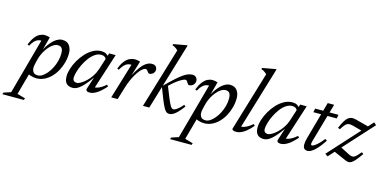

<svg xmlns="http://www.w3.org/2000/svg" viewBox="-175 -1203 3919 1950"><g transform="rotate(15 1784.0 -228.0)"><path d="M154.5 -143Q148.5 -119.5 147 -106.2Q145.5 -93 145.5 -86Q145.5 -60 159.5 -41.2Q173.5 -22.5 208 -22.5Q230.5 -22.5 254.8 -38Q279 -53.5 301.8 -80.8Q324.5 -108 342.5 -143Q360.5 -178 371.2 -217.8Q382 -257.5 382 -298Q382 -335.5 369 -353.8Q356 -372 326.5 -372Q307.5 -372 287.5 -361Q267.5 -350 248.5 -331Q229.5 -312 212.8 -287.5Q196 -263 183.8 -236Q171.5 -209 164.5 -182.5ZM88.5 -36.5H126.5L58 212L143 236.5L136 255H-90L-83 236.5L-8.5 212L152 -373Q151.5 -373 150.8 -373Q150 -373 149 -373Q131 -373 113.8 -366Q96.5 -359 79.5 -341.2Q62.5 -323.5 45 -291L27 -298.5Q47.5 -351.5 71.2 -381.5Q95 -411.5 120.8 -424Q146.5 -436.5 172.5 -436.5Q186 -436.5 199.8 -433.8Q213.5 -431 226.5 -427L179.5 -251L176 -266Q206.5 -325.5 237.8 -363Q269 -400.5 299.2 -418.2Q329.5 -436 356 -436Q409.5 -436 433 -401.2Q456.5 -366.5 456.5 -321.5Q456.5 -272 443.8 -224Q431 -176 408 -133.8Q385 -91.5 353.2 -59.2Q321.5 -27 282.8 -8.5Q244 10 201 10Q170.5 10 137.5 -1Q104.5 -12 88.5 -36.5Z M724.5 -22.5 776.5 -183.5H789.5Q752 -128 722 -90.8Q692 -53.5 667.2 -31.8Q642.5 -10 621.8 -0.8Q601 8.5 581.5 8.5Q554.5 8.5 534.5 -1.5Q514.5 -11.5 503.5 -33.2Q492.5 -55 492.5 -90Q492.5 -127.5 507 -172.8Q521.5 -218 547.2 -262.8Q573 -307.5 607.8 -345Q642.5 -382.5 683.8 -405Q725 -427.5 769.5 -427.5Q798.5 -427.5 817.2 -417.5Q836 -407.5 851.5 -387L831.5 -360Q827.5 -372 814 -381.8Q800.5 -391.5 779 -391.5Q743 -391.5 711 -369Q679 -346.5 652.5 -310.5Q626 -274.5 606.8 -233.8Q587.5 -193 577 -155.8Q566.5 -118.5 566.5 -94Q566.5 -72.5 578.5 -62Q590.5 -51.5 609 -51.5Q625.5 -51.5 651 -66Q676.5 -80.5 704 -106.2Q731.5 -132 755.2 -167.2Q779 -202.5 792.5 -243.5L851 -426H911.5H919L793.5 -35.5L785 -54.5Q801.5 -52 822.8 -58.5Q844 -65 867.2 -79.2Q890.5 -93.5 912.5 -113.5L926.5 -97.5Q872.5 -37.5 833.2 -13.8Q794 10 760.5 10Q739 10 729.2 1Q719.5 -8 724.5 -22.5Z M1099.5 -373Q1097.5 -373 1095.8 -373Q1094 -373 1092 -373Q1074 -373 1057 -366Q1040 -359 1023 -341.2Q1006 -323.5 988 -291L970 -298.5Q990.5 -351.5 1014.8 -381.2Q1039 -411 1066 -423.2Q1093 -435.5 1120 -435.5Q1129.5 -435.5 1138.8 -434.2Q1148 -433 1157.2 -431Q1166.5 -429 1175.5 -426L1124 -258.5H1121.5Q1152.5 -319.5 1181.5 -358.8Q1210.5 -398 1239.5 -417Q1268.5 -436 1298.5 -436Q1327 -436 1340.2 -422.2Q1353.5 -408.5 1353.5 -387Q1353.5 -371 1345.5 -358.5Q1337.5 -346 1324.5 -339Q1311.5 -332 1296 -332Q1292 -332 1287.5 -335.8Q1283 -339.5 1276.5 -349Q1270 -359 1264 -364Q1258 -369 1250 -369Q1237.5 -369 1221.8 -357.2Q1206 -345.5 1189 -324.2Q1172 -303 1155 -273.8Q1138 -244.5 1122.5 -209.2Q1107 -174 1095 -134.5L1054 0H986.5Z M1600 -709.5 1386.5 0H1320L1511 -634.5Q1502 -643 1493.5 -649.8Q1485 -656.5 1474.8 -662.2Q1464.5 -668 1450 -673L1454 -685.5L1588.5 -709.5ZM1455.5 -238 1458 -246Q1517 -304.5 1558.2 -341.8Q1599.5 -379 1629 -399.5Q1658.5 -420 1681.5 -428Q1704.5 -436 1726.5 -436Q1750.5 -436 1764.5 -420.5Q1778.5 -405 1778.5 -384Q1778.5 -366.5 1770 -353Q1761.5 -339.5 1747.8 -331.8Q1734 -324 1717 -324Q1710.5 -324 1705.8 -329.2Q1701 -334.5 1694 -346.5Q1687.5 -358.5 1682 -363.2Q1676.5 -368 1669.5 -368Q1658 -368 1638 -358Q1618 -348 1593.5 -330.8Q1569 -313.5 1543.5 -291Q1518 -268.5 1495.5 -243.5L1509 -271.5Q1539 -193.5 1558.2 -148Q1577.5 -102.5 1589.2 -80.8Q1601 -59 1609.5 -52.5Q1618 -46 1626.5 -46Q1637 -46 1652.8 -55.2Q1668.5 -64.5 1686.8 -81Q1705 -97.5 1722.5 -119L1738.5 -104.5Q1707 -62.5 1682.5 -37.5Q1658 -12.5 1637.5 -1.2Q1617 10 1597 10Q1582 10 1569.5 2.2Q1557 -5.5 1542.5 -30.2Q1528 -55 1507.5 -104.5Q1487 -154 1455.5 -238Z M1918 -143Q1912 -119.5 1910.5 -106.2Q1909 -93 1909 -86Q1909 -60 1923 -41.2Q1937 -22.5 1971.5 -22.5Q1994 -22.5 2018.2 -38Q2042.5 -53.5 2065.2 -80.8Q2088 -108 2106 -143Q2124 -178 2134.8 -217.8Q2145.5 -257.5 2145.5 -298Q2145.5 -335.5 2132.5 -353.8Q2119.5 -372 2090 -372Q2071 -372 2051 -361Q2031 -350 2012 -331Q1993 -312 1976.2 -287.5Q1959.5 -263 1947.2 -236Q1935 -209 1928 -182.5ZM1852 -36.5H1890L1821.5 212L1906.5 236.5L1899.5 255H1673.5L1680.5 236.5L1755 212L1915.5 -373Q1915 -373 1914.2 -373Q1913.5 -373 1912.5 -373Q1894.5 -373 1877.2 -366Q1860 -359 1843 -341.2Q1826 -323.5 1808.5 -291L1790.5 -298.5Q1811 -351.5 1834.8 -381.5Q1858.5 -411.5 1884.2 -424Q1910 -436.5 1936 -436.5Q1949.5 -436.5 1963.2 -433.8Q1977 -431 1990 -427L1943 -251L1939.5 -266Q1970 -325.5 2001.2 -363Q2032.5 -400.5 2062.8 -418.2Q2093 -436 2119.5 -436Q2173 -436 2196.5 -401.2Q2220 -366.5 2220 -321.5Q2220 -272 2207.2 -224Q2194.5 -176 2171.5 -133.8Q2148.5 -91.5 2116.8 -59.2Q2085 -27 2046.2 -8.5Q2007.5 10 1964.5 10Q1934 10 1901 -1Q1868 -12 1852 -36.5Z M2446 -634Q2437 -642.5 2428.5 -649.2Q2420 -656 2409.8 -661.8Q2399.5 -667.5 2385 -672.5L2389 -685L2523.5 -709.5H2535L2333.5 -40.5L2327.5 -54.5Q2344 -52.5 2365.2 -59Q2386.5 -65.5 2409.8 -79.5Q2433 -93.5 2455 -113.5L2469 -97.5Q2434 -56.5 2404.5 -33Q2375 -9.5 2350.2 0.2Q2325.5 10 2303 10Q2279.5 10 2267.8 3.5Q2256 -3 2260.5 -17.5Z M2733 -22.5 2785 -183.5H2798Q2760.5 -128 2730.5 -90.8Q2700.5 -53.5 2675.8 -31.8Q2651 -10 2630.2 -0.8Q2609.5 8.5 2590 8.5Q2563 8.5 2543 -1.5Q2523 -11.5 2512 -33.2Q2501 -55 2501 -90Q2501 -127.5 2515.5 -172.8Q2530 -218 2555.8 -262.8Q2581.5 -307.5 2616.2 -345Q2651 -382.5 2692.2 -405Q2733.5 -427.5 2778 -427.5Q2807 -427.5 2825.8 -417.5Q2844.5 -407.5 2860 -387L2840 -360Q2836 -372 2822.5 -381.8Q2809 -391.5 2787.5 -391.5Q2751.5 -391.5 2719.5 -369Q2687.5 -346.5 2661 -310.5Q2634.5 -274.5 2615.2 -233.8Q2596 -193 2585.5 -155.8Q2575 -118.5 2575 -94Q2575 -72.5 2587 -62Q2599 -51.5 2617.5 -51.5Q2634 -51.5 2659.5 -66Q2685 -80.5 2712.5 -106.2Q2740 -132 2763.8 -167.2Q2787.5 -202.5 2801 -243.5L2859.5 -426H2920H2927.5L2802 -35.5L2793.5 -54.5Q2810 -52 2831.2 -58.5Q2852.5 -65 2875.8 -79.2Q2899 -93.5 2921 -113.5L2935 -97.5Q2881 -37.5 2841.8 -13.8Q2802.5 10 2769 10Q2747.5 10 2737.8 1Q2728 -8 2733 -22.5Z M3008 -386 3017 -426H3262L3254 -386ZM3076.5 -105.5Q3074.5 -98 3073 -91.8Q3071.5 -85.5 3070.8 -80.5Q3070 -75.5 3070 -71.5Q3070 -63.5 3073 -59.5Q3076 -55.5 3081 -55.5Q3091.5 -55.5 3110 -68Q3128.5 -80.5 3151 -102.8Q3173.5 -125 3196 -155L3216 -142Q3194.5 -108.5 3172.8 -81Q3151 -53.5 3130 -33.2Q3109 -13 3089.2 -2Q3069.5 9 3051 9Q3029.5 9 3016.5 -3.5Q3003.5 -16 3003.5 -46.5Q3003.5 -60 3006.2 -77.8Q3009 -95.5 3015.5 -118L3125.5 -513H3193Z M3235 -9.5 3632 -446 3658 -423 3264 10ZM3313 -288.5 3291.5 -297.5Q3312 -346.5 3330 -375.2Q3348 -404 3366 -416.8Q3384 -429.5 3404.8 -430.5Q3425.5 -431.5 3451 -424.5L3606 -383.5L3559.5 -323L3443.5 -354.5Q3418.5 -361.5 3401.8 -362.8Q3385 -364 3371.8 -357.5Q3358.5 -351 3345 -334.5Q3331.5 -318 3313 -288.5ZM3448 1.5 3312.5 -58 3365.5 -118 3461 -69Q3481 -58.5 3495.2 -55Q3509.5 -51.5 3522.5 -56.8Q3535.5 -62 3551.2 -77.5Q3567 -93 3590 -120.5L3608.5 -106.5Q3577 -61 3554.8 -35Q3532.5 -9 3515.5 1.5Q3498.5 12 3482.5 10.8Q3466.5 9.5 3448 1.5Z"/></g></svg>

Font: Newsreader 16pt
Style: Italic
Weight: 400
Italic angle: -17°
Designer: Hugues Gentile
Foundry: Production Type
Version: Version 1.003